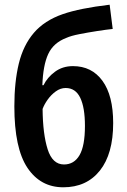

<svg xmlns="http://www.w3.org/2000/svg" viewBox="-20 -786 540 816"><path d="M41 -334Q41 -438 60 -516Q79 -594 124 -646.5Q169 -699 247 -726Q319 -751 446 -766L459 -663Q431 -660 392.5 -654Q354 -648 318 -641Q282 -634 262 -625Q207 -604 185 -556.5Q163 -509 160 -424H165Q181 -457 213.5 -481Q246 -505 290 -505Q370 -505 415.5 -442.5Q461 -380 461 -263Q461 -132 404.5 -61Q348 10 249 10Q152 10 96.5 -73Q41 -156 41 -334ZM252 -87Q295 -87 318 -126.5Q341 -166 341 -251Q341 -329 321 -370.5Q301 -412 259 -412Q237 -412 217 -397.5Q197 -383 182.5 -362.5Q168 -342 161 -323Q162 -216 182.5 -151.5Q203 -87 252 -87Z"/></svg>

Font: Noto Sans Disp Cond SemBd
Style: Regular
Weight: 600
Width: 3
Designer: Monotype Design Team
Foundry: Monotype Imaging Inc.
Version: Version 2.000;GOOG;noto-source:20170915:90ef993387c0; ttfaut